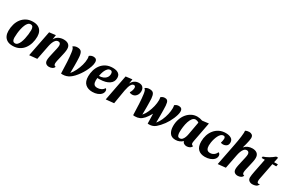

<svg xmlns="http://www.w3.org/2000/svg" viewBox="136 -2060 5052 3387"><g transform="rotate(30 2662.0 -367.0)"><path d="M222 20Q154 20 111 -5.5Q68 -31 48 -74.5Q28 -118 28 -173Q28 -244 46.5 -308.5Q65 -373 103 -422.5Q141 -472 197 -501Q253 -530 328 -530Q396 -530 439 -505Q482 -480 502 -436.5Q522 -393 522 -339Q522 -268 503 -203.5Q484 -139 446.5 -88.5Q409 -38 352.5 -9Q296 20 222 20ZM239 -40Q266 -40 287.5 -62.5Q309 -85 324.5 -122.5Q340 -160 350 -205.5Q360 -251 365.5 -297.5Q371 -344 371 -385Q371 -422 358 -446Q345 -470 311 -470Q283 -470 261.5 -448Q240 -426 224.5 -388.5Q209 -351 199 -306Q189 -261 184 -213.5Q179 -166 179 -125Q179 -88 192 -64Q205 -40 239 -40Z M966 20Q925 20 900 -1.5Q875 -23 875 -69Q875 -97 884 -141Q893 -185 904.5 -234Q916 -283 925.5 -326Q935 -369 935 -395Q935 -420 923 -436.5Q911 -453 886 -453Q853 -453 830.5 -427.5Q808 -402 794.5 -364.5Q781 -327 774 -291L717 0L560 16L663 -510L792 -526L778 -432Q805 -483 851.5 -506.5Q898 -530 954 -530Q1017 -530 1052.5 -501Q1088 -472 1088 -412Q1088 -378 1079 -333Q1070 -288 1058.5 -240.5Q1047 -193 1038 -152.5Q1029 -112 1029 -88Q1029 -69 1037 -56Q1045 -43 1068 -41Q1058 -10 1028.5 5Q999 20 966 20Z M1240 17Q1225 17 1209 15Q1206 -107 1200 -216Q1194 -325 1183 -400Q1177 -443 1168.5 -465Q1160 -487 1142 -498Q1161 -515 1183 -522.5Q1205 -530 1232 -530Q1292 -530 1314 -497.5Q1336 -465 1341 -400Q1342 -385 1343 -364Q1344 -343 1345 -309Q1346 -275 1346 -221Q1346 -193 1345.5 -157Q1345 -121 1345 -75Q1383 -119 1414.5 -182.5Q1446 -246 1465 -314Q1484 -382 1484 -441Q1484 -454 1482.5 -468.5Q1481 -483 1477 -498Q1490 -512 1512 -521Q1534 -530 1560 -530Q1593 -530 1612.5 -512.5Q1632 -495 1632 -455Q1632 -415 1615 -364.5Q1598 -314 1571 -262.5Q1544 -211 1513 -167Q1446 -72 1382 -27.5Q1318 17 1240 17Z M1846 20Q1756 20 1702 -29Q1648 -78 1648 -184Q1648 -248 1666 -309.5Q1684 -371 1721.5 -421Q1759 -471 1817 -500.5Q1875 -530 1955 -530Q1996 -530 2030.5 -519.5Q2065 -509 2086.5 -483Q2108 -457 2108 -410Q2108 -330 2039.5 -285Q1971 -240 1855 -237Q1843 -236 1828.5 -236.5Q1814 -237 1803 -237Q1800 -210 1800 -186Q1800 -138 1819 -111.5Q1838 -85 1887 -85Q1928 -85 1964.5 -103.5Q2001 -122 2020 -156Q2034 -150 2039.5 -138Q2045 -126 2045 -112Q2045 -75 2019 -45Q1993 -15 1948 2.5Q1903 20 1846 20ZM1809 -283Q1855 -283 1893 -299Q1931 -315 1954 -345.5Q1977 -376 1977 -420Q1976 -476 1932 -476Q1902 -476 1877.5 -451Q1853 -426 1835.5 -382.5Q1818 -339 1809 -283Z M2120 16 2221 -510 2351 -526 2337 -432Q2358 -478 2396 -504Q2434 -530 2485 -530Q2539 -530 2566 -500.5Q2593 -471 2593 -422Q2593 -365 2560.5 -327Q2528 -289 2477 -289Q2462 -289 2447 -293Q2432 -297 2424 -307Q2439 -327 2449 -357Q2459 -387 2459 -412Q2459 -429 2451.5 -441Q2444 -453 2426 -453Q2400 -453 2381 -429.5Q2362 -406 2350 -367.5Q2338 -329 2330 -286L2282 0Z M2716 18Q2707 18 2697.5 17.5Q2688 17 2678 15Q2675 -107 2669 -216Q2663 -325 2652 -400Q2646 -443 2637.5 -465Q2629 -487 2611 -498Q2645 -530 2702 -530Q2763 -530 2784 -497Q2805 -464 2810 -400Q2811 -376 2812.5 -328.5Q2814 -281 2814 -235Q2814 -199 2813.5 -158Q2813 -117 2813 -75Q2852 -119 2880.5 -182.5Q2909 -246 2925 -314Q2941 -382 2941 -440Q2941 -454 2939.5 -468.5Q2938 -483 2934 -498Q2946 -511 2966.5 -520.5Q2987 -530 3014 -530Q3046 -530 3061.5 -515.5Q3077 -501 3083 -476Q3089 -451 3092 -418Q3094 -384 3095 -332Q3096 -280 3096 -224Q3096 -166 3095 -75Q3133 -119 3162 -182.5Q3191 -246 3206.5 -314Q3222 -382 3222 -440Q3222 -454 3220.5 -468.5Q3219 -483 3215 -498Q3229 -512 3250.5 -521Q3272 -530 3298 -530Q3331 -530 3350.5 -512.5Q3370 -495 3370 -455Q3370 -425 3359 -386Q3348 -347 3330 -305Q3312 -263 3289.5 -223Q3267 -183 3244 -152Q3187 -75 3132 -29Q3077 17 3003 17Q2996 17 2988.5 16.5Q2981 16 2974 15Q2973 -35 2972 -83.5Q2971 -132 2969 -183Q2926 -105 2887 -61.5Q2848 -18 2807 0Q2766 18 2716 18Z M3538 20Q3457 20 3420.5 -33.5Q3384 -87 3384 -173Q3384 -248 3406 -313Q3428 -378 3467.5 -426.5Q3507 -475 3560 -502.5Q3613 -530 3675 -530Q3725 -530 3780 -510L3909 -526L3833 -127Q3832 -118 3830 -106Q3828 -94 3828 -85Q3828 -67 3837.5 -55Q3847 -43 3867 -41Q3857 -10 3827.5 5Q3798 20 3766 20Q3736 20 3712.5 5.5Q3689 -9 3682 -37Q3656 -12 3619.5 4Q3583 20 3538 20ZM3591 -42Q3623 -42 3643.5 -65Q3664 -88 3676 -121Q3688 -154 3693 -185L3740 -446Q3724 -458 3706 -464Q3688 -470 3674 -470Q3637 -470 3610.5 -437.5Q3584 -405 3567.5 -353.5Q3551 -302 3543.5 -243.5Q3536 -185 3536 -134Q3536 -98 3547 -70Q3558 -42 3591 -42Z M4139 20Q4048 20 3998.5 -30Q3949 -80 3949 -185Q3949 -253 3969 -315Q3989 -377 4028.5 -425.5Q4068 -474 4124.5 -502Q4181 -530 4254 -530Q4319 -530 4362.5 -505Q4406 -480 4406 -424Q4406 -374 4375 -352Q4344 -330 4304 -330Q4295 -330 4282 -332Q4269 -334 4261 -341Q4267 -358 4272 -382.5Q4277 -407 4277 -425Q4277 -446 4268.5 -458.5Q4260 -471 4239 -471Q4212 -471 4190 -451Q4168 -431 4151.5 -398.5Q4135 -366 4123.5 -328Q4112 -290 4106.5 -253.5Q4101 -217 4101 -190Q4101 -144 4119 -114.5Q4137 -85 4185 -85Q4227 -85 4260.5 -109Q4294 -133 4309 -173Q4346 -158 4346 -117Q4346 -76 4317.5 -45Q4289 -14 4242 3Q4195 20 4139 20Z M4807 20Q4766 20 4741 -1.5Q4716 -23 4716 -69Q4716 -97 4725 -141Q4734 -185 4745.5 -234Q4757 -283 4766.5 -326Q4776 -369 4776 -395Q4776 -420 4764 -436.5Q4752 -453 4727 -453Q4694 -453 4671.5 -427.5Q4649 -402 4635.5 -364.5Q4622 -327 4615 -291L4558 0L4401 16L4489 -433Q4497 -474 4505 -520Q4513 -566 4518.5 -610.5Q4524 -655 4526 -691Q4526 -703 4525.5 -713.5Q4525 -724 4524 -734Q4542 -744 4562.5 -749Q4583 -754 4602 -754Q4635 -754 4659.5 -736Q4684 -718 4684 -674Q4684 -653 4677 -617.5Q4670 -582 4659.5 -540.5Q4649 -499 4637 -459Q4666 -494 4707 -512Q4748 -530 4796 -530Q4858 -530 4893.5 -500.5Q4929 -471 4929 -411Q4929 -378 4920 -333Q4911 -288 4899.5 -240.5Q4888 -193 4879 -152.5Q4870 -112 4870 -88Q4870 -69 4878 -56Q4886 -43 4909 -41Q4899 -10 4869.5 5Q4840 20 4807 20Z M5106 20Q5067 20 5039 -1.5Q5011 -23 5011 -66Q5011 -86 5016 -119.5Q5021 -153 5028.5 -191Q5036 -229 5043 -263.5Q5050 -298 5054 -319L5083 -465H5018L5022 -495Q5133 -532 5229 -614H5268L5246 -510H5324L5315 -465H5237L5174 -142Q5171 -128 5169 -115.5Q5167 -103 5167 -91Q5166 -59 5180.5 -48.5Q5195 -38 5225 -45Q5207 -5 5174.5 7.5Q5142 20 5106 20Z"/></g></svg>

Font: Sansita Swashed SemiBold
Style: Regular
Weight: 600
Designer: Pablo Cosgaya
Foundry: Omnibus-Type
Version: Version 1.003; ttfautohint (v1.8.3)